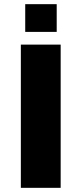

<svg xmlns="http://www.w3.org/2000/svg" viewBox="-20 -901 391 921"><path d="M101 -748V-881H252V-748ZM80 0V-687H271V0Z"/></svg>

Font: Archivo SemiExpanded ExtraBold
Style: Regular
Weight: 800
Width: 6
Designer: Hector Gatti
Foundry: Omnibus-Type
Version: Version 2.001; ttfautohint (v1.8.3)